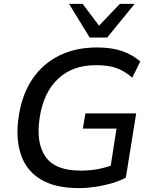

<svg xmlns="http://www.w3.org/2000/svg" viewBox="-20 -958 775 987"><path d="M386 9Q262 9 187.5 -37Q113 -83 86 -167.5Q59 -252 77 -365Q95 -477 148.5 -554.5Q202 -632 286 -673Q370 -714 478 -714Q555 -714 609 -695Q663 -676 701 -642L660 -559Q620 -593 579 -608Q538 -623 473 -623Q353 -623 278.5 -553Q204 -483 184 -354Q164 -225 213.5 -153Q263 -81 394 -81Q444 -81 487.5 -89.5Q531 -98 575 -116L543 -66L579 -297H406L419 -375H680L627 -45Q596 -28 555 -16Q514 -4 470 2.5Q426 9 386 9ZM441 -765 335 -938H405L489 -826L596 -938H672L531 -765Z"/></svg>

Font: Mulish ExtraLight SemiBold
Style: Italic
Weight: 600
Italic angle: -9°
Version: Version 3.603